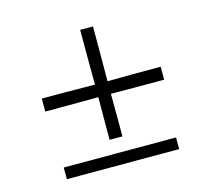

<svg xmlns="http://www.w3.org/2000/svg" viewBox="-82 -621 782 716"><g transform="rotate(-15 309.0 -262.5)"><path d="M284 -100.5V-168L284.5 -265L171 -264.5H79.5V-314.5H171L284.5 -313.5L284 -414V-525H333.5V-414L333 -313.5L432 -314.5H538.5V-264.5H432L333 -265L333.5 -168V-100.5ZM92 0V-45H525.5V0Z"/></g></svg>

Font: Merriweather 120pt Medium
Style: Regular
Weight: 500
Version: Version 2.100